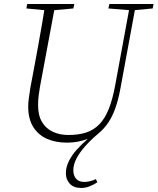

<svg xmlns="http://www.w3.org/2000/svg" viewBox="-20 -694 782 953"><path d="M217 -642 111 -652 115 -674H349L344 -652L233 -642ZM383 239Q346 239 326.5 218Q307 197 307 166Q307 136 321.5 106.5Q336 77 360.5 49.5Q385 22 414 -3V-4Q393 4 367.5 9Q342 14 312 14Q255 14 212 -5.5Q169 -25 144.5 -64.5Q120 -104 120 -165Q120 -186 123.5 -209.5Q127 -233 131 -260L148 -350Q160 -413 169.5 -467Q179 -521 188 -571.5Q197 -622 205 -674H255L178 -261Q174 -238 171.5 -216.5Q169 -195 169 -172Q169 -121 188.5 -88.5Q208 -56 242 -40Q276 -24 319 -24Q371 -24 408.5 -36.5Q446 -49 473.5 -77.5Q501 -106 520 -153.5Q539 -201 552 -272L626 -674H655L577 -251Q567 -198 552.5 -157Q538 -116 517.5 -85.5Q497 -55 468 -31Q431 0 403 31.5Q375 63 359.5 93Q344 123 344 151Q344 178 358 193.5Q372 209 398 209Q412 209 427 205.5Q442 202 456 195L463 211Q445 223 424.5 231Q404 239 383 239ZM628 -643 518 -652 523 -674H742L738 -652L641 -643Z"/></svg>

Font: Source Serif 4 36pt Light
Style: Italic
Weight: 300
Italic angle: -12°
Designer: Frank Grießhammer
Foundry: Adobe Systems Incorporated
Version: Version 4.004;hotconv 1.0.116;makeotfexe 2.5.65601